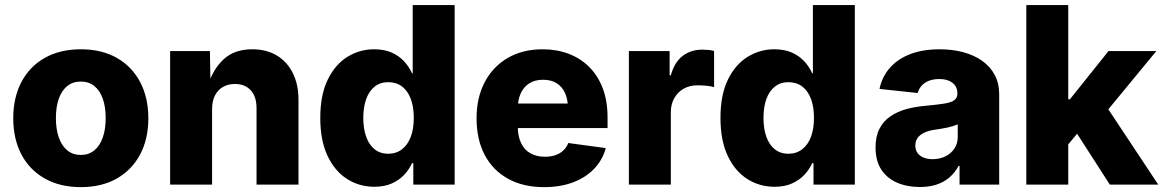

<svg xmlns="http://www.w3.org/2000/svg" viewBox="-20 -748 4713 778"><path d="M307.6 10.3Q223.1 10.3 161.4 -24.7Q99.6 -59.6 66.7 -122.3Q33.7 -185.1 33.7 -268.6Q33.7 -352.5 66.7 -415.5Q99.6 -478.5 161.4 -513.4Q223.1 -548.3 307.6 -548.3Q392.1 -548.3 453.4 -513.4Q514.6 -478.5 547.9 -415.5Q581.1 -352.5 581.1 -268.6Q581.1 -185.1 547.9 -122.3Q514.6 -59.6 453.4 -24.7Q392.1 10.3 307.6 10.3ZM307.6 -120.1Q339.4 -120.1 362.1 -138.7Q384.8 -157.2 396.5 -190.9Q408.2 -224.6 408.2 -269.5Q408.2 -314.9 396.5 -348.1Q384.8 -381.3 362.1 -399.4Q339.4 -417.5 307.6 -417.5Q275.4 -417.5 252.7 -399.4Q230 -381.3 218.3 -348.1Q206.5 -314.9 206.5 -269.5Q206.5 -224.6 218.3 -190.9Q230 -157.2 252.7 -138.7Q275.4 -120.1 307.6 -120.1Z M839.4 -306.2V0H669.4V-541H830.6L833 -402.8H822.8Q843.8 -468.8 887 -508.5Q930.2 -548.3 1002.4 -548.3Q1059.6 -548.3 1101.6 -523.2Q1143.6 -498 1166.5 -451.9Q1189.5 -405.8 1189.5 -343.8V0H1019.5V-310.1Q1019.5 -356 996.3 -381.8Q973.1 -407.7 931.6 -407.7Q904.3 -407.7 883.5 -395.8Q862.8 -383.8 851.1 -361.3Q839.4 -338.9 839.4 -306.2Z M1497.1 8.8Q1435.5 8.8 1385.7 -23.2Q1335.9 -55.2 1306.9 -117.2Q1277.8 -179.2 1277.8 -270Q1277.8 -363.3 1307.9 -425Q1337.9 -486.8 1387.7 -517.6Q1437.5 -548.3 1495.6 -548.3Q1537.6 -548.3 1567.9 -534.7Q1598.1 -521 1618.2 -498.8Q1638.2 -476.6 1649.4 -451.2H1652.3V-727.5H1822.3V0H1654.8V-86.9H1649.4Q1638.2 -61.5 1617.9 -39.8Q1597.7 -18.1 1567.6 -4.6Q1537.6 8.8 1497.1 8.8ZM1553.2 -125Q1585.4 -125 1608.9 -143.1Q1632.3 -161.1 1644.5 -193.6Q1656.7 -226.1 1656.7 -270Q1656.7 -314.9 1644.5 -347.4Q1632.3 -379.9 1609.1 -397.5Q1585.9 -415 1553.2 -415Q1521 -415 1498.3 -397.2Q1475.6 -379.4 1463.9 -346.7Q1452.1 -314 1452.1 -270Q1452.1 -226.6 1463.9 -193.6Q1475.6 -160.6 1498.3 -142.8Q1521 -125 1553.2 -125Z M2184.6 10.3Q2100.1 10.3 2038.6 -23.7Q1977.1 -57.6 1944.1 -120.1Q1911.1 -182.6 1911.1 -268.6Q1911.1 -352.1 1944.1 -415Q1977.1 -478 2037.4 -513.2Q2097.7 -548.3 2178.7 -548.3Q2236.3 -548.3 2284.4 -530Q2332.5 -511.7 2367.9 -476.3Q2403.3 -440.9 2422.6 -389.6Q2441.9 -338.4 2441.9 -272V-229H1970.2V-328.6H2360.8L2281.7 -305.2Q2281.7 -342.8 2270.3 -369.4Q2258.8 -396 2236.3 -410.4Q2213.9 -424.8 2180.7 -424.8Q2147.5 -424.8 2124.8 -410.4Q2102.1 -396 2090.1 -369.9Q2078.1 -343.8 2078.1 -308.1V-236.3Q2078.1 -195.8 2091.6 -168Q2105 -140.1 2129.9 -126.5Q2154.8 -112.8 2188 -112.8Q2211.4 -112.8 2230.2 -119.1Q2249 -125.5 2262.5 -138.2Q2275.9 -150.9 2282.7 -168.5L2434.6 -147.9Q2421.9 -100.1 2387.9 -64.5Q2354 -28.8 2302.5 -9.3Q2251 10.3 2184.6 10.3Z M2528.3 0V-541H2693.4V-442.9H2698.2Q2712.9 -496.1 2746.3 -521.5Q2779.8 -546.9 2825.7 -546.9Q2837.9 -546.9 2850.3 -545.7Q2862.8 -544.4 2873.5 -541.5V-395Q2861.8 -398.9 2842 -400.6Q2822.3 -402.3 2806.2 -402.3Q2774.9 -402.3 2750.5 -388.7Q2726.1 -375 2712.2 -350.3Q2698.2 -325.7 2698.2 -292.5V0Z M3118.7 8.8Q3057.1 8.8 3007.3 -23.2Q2957.5 -55.2 2928.5 -117.2Q2899.4 -179.2 2899.4 -270Q2899.4 -363.3 2929.4 -425Q2959.5 -486.8 3009.3 -517.6Q3059.1 -548.3 3117.2 -548.3Q3159.2 -548.3 3189.5 -534.7Q3219.7 -521 3239.7 -498.8Q3259.8 -476.6 3271 -451.2H3273.9V-727.5H3443.8V0H3276.4V-86.9H3271Q3259.8 -61.5 3239.5 -39.8Q3219.2 -18.1 3189.2 -4.6Q3159.2 8.8 3118.7 8.8ZM3174.8 -125Q3207 -125 3230.5 -143.1Q3253.9 -161.1 3266.1 -193.6Q3278.3 -226.1 3278.3 -270Q3278.3 -314.9 3266.1 -347.4Q3253.9 -379.9 3230.7 -397.5Q3207.5 -415 3174.8 -415Q3142.6 -415 3119.9 -397.2Q3097.2 -379.4 3085.4 -346.7Q3073.7 -314 3073.7 -270Q3073.7 -226.6 3085.4 -193.6Q3097.2 -160.6 3119.9 -142.8Q3142.6 -125 3174.8 -125Z M3707 9.8Q3655.3 9.8 3614.5 -8.1Q3573.7 -25.9 3550.8 -61.3Q3527.8 -96.7 3527.8 -150.4Q3527.8 -195.3 3543.7 -226.3Q3559.6 -257.3 3587.9 -276.6Q3616.2 -295.9 3652.6 -305.9Q3689 -315.9 3730.5 -319.3Q3776.9 -323.7 3805.2 -328.1Q3833.5 -332.5 3846.4 -341.8Q3859.4 -351.1 3859.4 -367.7V-369.6Q3859.4 -388.2 3850.6 -400.9Q3841.8 -413.6 3825.4 -420.7Q3809.1 -427.7 3785.6 -427.7Q3762.2 -427.7 3744.1 -420.7Q3726.1 -413.6 3714.6 -400.9Q3703.1 -388.2 3698.7 -371.1L3543.9 -387.7Q3553.7 -436 3585 -472.2Q3616.2 -508.3 3667.2 -528.3Q3718.3 -548.3 3788.1 -548.3Q3839.4 -548.3 3883.5 -536.4Q3927.7 -524.4 3960.2 -501.2Q3992.7 -478 4010.7 -444.3Q4028.8 -410.6 4028.8 -366.7V0H3868.2V-75.7H3864.3Q3849.1 -47.9 3826.9 -28.8Q3804.7 -9.8 3774.9 0Q3745.1 9.8 3707 9.8ZM3758.8 -103Q3787.6 -103 3810.5 -114.3Q3833.5 -125.5 3847.2 -145.8Q3860.8 -166 3860.8 -192.9V-244.1Q3853.5 -240.7 3842.8 -237.3Q3832 -233.9 3819.3 -231.2Q3806.6 -228.5 3793.2 -226.3Q3779.8 -224.1 3767.1 -222.2Q3742.7 -218.8 3725.1 -210.4Q3707.5 -202.1 3698.2 -189.2Q3689 -176.3 3689 -158.2Q3689 -140.1 3698 -127.9Q3707 -115.7 3722.7 -109.4Q3738.3 -103 3758.8 -103Z M4292 -143.1V-345.7H4315.4L4471.7 -541H4665.5L4437 -263.7H4392.6ZM4138.7 0V-727.5H4308.6V0ZM4477.1 0 4332 -225.6 4443.8 -346.2 4673.3 0Z"/></svg>

Font: Inter 17pt ExtraBold
Style: Regular
Weight: 800
Version: Version 4.001;git-66647c0bb